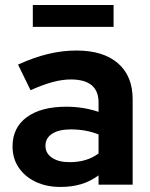

<svg xmlns="http://www.w3.org/2000/svg" viewBox="-20 -731 595 760"><path d="M219.6 9Q163.9 9 120.9 -11.4Q78 -31.9 53.8 -68Q29.6 -104.2 29.6 -151.3Q29.6 -225.9 86.1 -267.2Q142.6 -308.6 242.4 -308.6Q309.8 -308.6 370.1 -288.2V-325.6Q370.1 -416.5 260 -416.5Q227.3 -416.5 189.1 -406.4Q150.9 -396.2 100.9 -374L51.4 -475.3Q113.3 -503.5 169.6 -517.2Q226 -531 282.8 -531Q388.5 -531 446.8 -480.7Q505.1 -430.3 505.1 -338.4V0H370.1V-36.8Q337.6 -12.8 300.6 -1.9Q263.7 9 219.6 9ZM159.9 -154Q159.9 -124.2 185.8 -106.6Q211.6 -89.1 255.5 -89.1Q324.3 -89.1 370.1 -123.5V-198.9Q320.4 -218.8 260.2 -218.8Q213.1 -218.8 186.5 -201.6Q159.9 -184.4 159.9 -154ZM109.9 -624.6V-711.2H429.6V-624.6Z"/></svg>

Font: Red Hat Display VF
Style: Regular
Weight: 300
Designer: Pentagram, MCKL
Foundry: Pentagram, MCKL
Version: Version 1.023